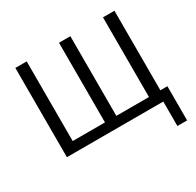

<svg xmlns="http://www.w3.org/2000/svg" viewBox="-196 -965 1416 1388"><g transform="rotate(-30 512.0 -270.5)"><path d="M901.4 -81.1H982.4V204.1H901.4ZM96.7 0V-745.1H191.4V-80.1H460.9V-745.1H555.7V-80.1H828.1V-745.1H923.8V0Z"/></g></svg>

Font: Gothic A1 Medium
Style: Regular
Weight: 500
Designer: HanYang I&C Co.,Ltd.
Foundry: HanYang I&C Co.,Ltd.
Version: Version 2.50